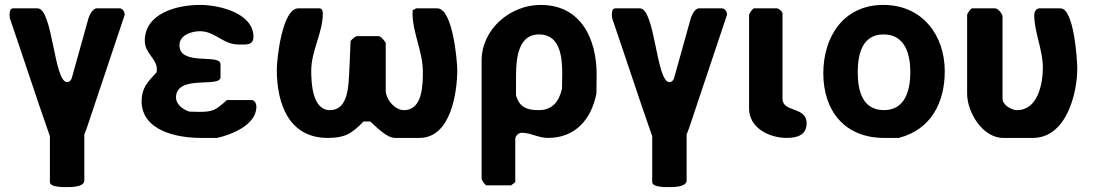

<svg xmlns="http://www.w3.org/2000/svg" viewBox="-20 -554 4446 781"><path d="M183 0V187C183 210 250 207 256 207C270 207 323 207 323 180V-7L333 -33L487 -493V-497C487 -507 478 -520 467 -520H373C356 -520 343 -490 340 -480L273 -240C271 -230 264 -220 253 -220C199 -220 195 -520 133 -520H33C19 -520 19 -501 19 -493C19 -490 20 -481 20 -480C75 -320 127 -159 183 0Z M556 -143C556 -21 702 7 797 7H863C922 -6 1023 -46 1023 -120C1023 -131 1017 -147 1003 -147H903C856 -105 846 -99 790 -99C784 -99 756 -100 750 -100C726 -108 696 -128 696 -157C696 -253 877 -195 877 -240V-293C877 -337 710 -284 710 -370C710 -412 760 -427 793 -427C856 -427 886 -373 950 -373C979 -373 1011 -368 1011 -404C1011 -502 869 -534 794 -534C701 -534 569 -501 569 -388C569 -337 618 -315 618 -273C618 -271 617 -262 617 -260C581 -221 556 -196 556 -143Z M1519 -407H1433C1424 -407 1410 -392 1406 -387C1405 -364 1401 -256 1399 -233C1396 -184 1388 -106 1322 -106C1250 -106 1246 -218 1246 -267C1246 -346 1293 -422 1293 -497C1293 -505 1293 -520 1279 -520H1193C1128 -520 1106 -315 1106 -270C1106 -132 1155 7 1313 7C1381 7 1410 -9 1459 -60H1486C1504 -44 1552 7 1586 7H1686C1816 7 1840 -183 1840 -270C1840 -304 1822 -520 1759 -520H1673L1659 -513C1659 -513 1658 -503 1658 -500C1658 -421 1700 -345 1700 -263C1700 -211 1700 -106 1623 -106C1586 -106 1549 -150 1549 -187V-380C1544 -387 1531 -407 1519 -407Z M2179 -534C2056 -534 1939 -436 1939 -307V173C1939 179 1954 200 1959 200H2059L2076 187V13C2076 -2 2089 -14 2103 -14C2139 -14 2169 7 2209 7C2320 7 2385 -68 2406 -173C2406 -185 2407 -238 2407 -250C2407 -394 2345 -534 2179 -534ZM2079 -167V-223C2079 -292 2077 -414 2173 -414C2260 -414 2267 -319 2267 -253C2267 -244 2266 -202 2266 -193C2254 -141 2227 -106 2171 -106C2123 -106 2092 -118 2079 -167Z M2633 0V187C2633 210 2700 207 2706 207C2720 207 2773 207 2773 180V-7L2783 -33L2937 -493V-497C2937 -507 2928 -520 2917 -520H2823C2806 -520 2793 -490 2790 -480L2723 -240C2721 -230 2714 -220 2703 -220C2649 -220 2645 -520 2583 -520H2483C2469 -520 2469 -501 2469 -493C2469 -490 2470 -481 2470 -480C2525 -320 2577 -159 2633 0Z M3261 -53C3261 -122 3163 -95 3163 -153V-500C3163 -507 3147 -520 3140 -520H3047C3042 -520 3027 -499 3027 -493V-113C3027 -32 3111 7 3180 7C3224 7 3261 -5 3261 -53Z M3329 -256C3329 -101 3418 7 3576 7H3636C3768 -27 3823 -138 3823 -264C3823 -413 3730 -534 3573 -534C3411 -534 3329 -404 3329 -256ZM3469 -260C3469 -333 3487 -414 3574 -414C3661 -414 3683 -335 3683 -260C3683 -188 3662 -106 3576 -106C3488 -106 3469 -185 3469 -260Z M4117 -106C4095 -106 4058 -126 4058 -153V-487C4058 -497 4040 -520 4028 -520H3934C3929 -520 3914 -499 3914 -493V-173C3914 -98 3976 7 4061 7H4181C4318 7 4362 -174 4362 -276C4362 -308 4349 -520 4294 -520H4208C4194 -520 4187 -505 4187 -493C4187 -423 4222 -352 4222 -279C4222 -214 4202 -106 4117 -106Z"/></svg>

Font: Asimov Print
Style: C
Weight: 500
Designer: Google
Version: Version 2.000980: 2014